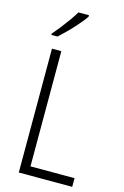

<svg xmlns="http://www.w3.org/2000/svg" viewBox="-140 -1008 688 1069"><g transform="rotate(15 204.0 -473.5)"><path d="M83 0V-714H137V-50H391V0ZM234 -939Q223 -922 206.5 -902.5Q190 -883 171 -862Q152 -841 132 -822Q112 -803 95 -787H60V-795Q82 -820 103 -847Q124 -874 142.5 -900Q161 -926 173 -947H234Z"/></g></svg>

Font: Noto Sans Bengali Condensed Light
Style: Regular
Weight: 300
Width: 3
Designer: Jelle Bosma - Monotype Design Team
Foundry: Monotype Imaging Inc.
Version: Version 2.003